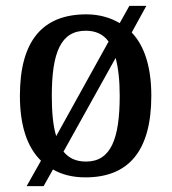

<svg xmlns="http://www.w3.org/2000/svg" viewBox="-20 -596 586 656"><path d="M120 -47 71 40H129L161 -17C192 1 229 10 272 10C420 10 497 -81 497 -269C497 -368 473 -440 430 -485L480 -576H422L389 -517C357 -536 318 -547 275 -547C125 -547 48 -456 48 -269C48 -166 73 -93 120 -47ZM351 -454 172 -131C161 -167 157 -213 157 -269C157 -417 188 -491 273 -491C307 -491 333 -479 351 -454ZM274 -44C239 -44 215 -56 197 -78L375 -398C384 -365 389 -322 389 -269C389 -122 359 -44 274 -44Z"/></svg>

Font: Noto Serif Armenian SemiCondensed Medium
Style: Regular
Weight: 500
Width: 4
Designer: Monotype Design Team
Foundry: Monotype Imaging Inc.
Version: Version 2.008